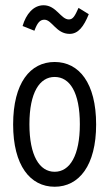

<svg xmlns="http://www.w3.org/2000/svg" viewBox="-20 -703 415 731"><path d="M279 -673C265 -642 258 -629 242 -629C212 -629 194 -683 146 -683C107 -683 79 -649 66 -604L111 -586C122 -616 132 -628 149 -628C178 -628 194 -574 245 -574C278 -574 299 -602 318 -649ZM188 8C281 8 346 -73 346 -229C346 -387 281 -467 188 -467C95 -467 30 -387 30 -229C30 -73 95 8 188 8ZM188 -49C130 -49 92 -111 92 -230C92 -351 131 -410 188 -410C246 -410 284 -351 284 -230C284 -111 246 -49 188 -49Z"/></svg>

Font: Inconsolata Condensed Thin
Style: Regular
Weight: 100
Width: 3
Monospace: yes
Designer: Raph Levien, Cyreal, Brenton Simpson
Foundry: Raph Levien, Cyreal, Google
Version: Version 3.100